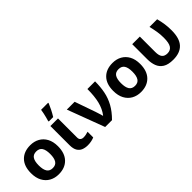

<svg xmlns="http://www.w3.org/2000/svg" viewBox="108 -1723 2659 2659"><g transform="rotate(-45 1437.5 -393.0)"><path d="M574 -274Q574 -138 502.5 -64Q431 10 308 10Q232 10 172.5 -23Q113 -56 79 -119.5Q45 -183 45 -274Q45 -410 116 -483Q187 -556 311 -556Q388 -556 447 -523Q506 -490 540 -427.5Q574 -365 574 -274ZM197 -274Q197 -193 223.5 -151.5Q250 -110 310 -110Q369 -110 395.5 -151.5Q422 -193 422 -274Q422 -355 395.5 -395.5Q369 -436 309 -436Q250 -436 223.5 -395.5Q197 -355 197 -274Z M846 -546V-171Q846 -140 864 -124.5Q882 -109 911 -109Q936 -109 959 -114Q982 -119 1005 -126V-15Q983 -5 949.5 2.5Q916 10 877 10Q826 10 785.5 -6Q745 -22 721 -61.5Q697 -101 697 -171V-546ZM725 -606V-621Q733 -645 740.5 -676Q748 -707 755 -739Q762 -771 765 -796H903V-784Q887 -745 864 -699Q841 -653 812 -606Z M1019 -546H1172L1278 -243Q1286 -221 1296 -186.5Q1306 -152 1312 -132H1316Q1373 -207 1397.5 -305.5Q1422 -404 1422 -546H1572Q1572 -438 1553.5 -345.5Q1535 -253 1488.5 -168.5Q1442 -84 1358 0H1224Z M2185 -274Q2185 -138 2113.5 -64Q2042 10 1919 10Q1843 10 1783.5 -23Q1724 -56 1690 -119.5Q1656 -183 1656 -274Q1656 -410 1727 -483Q1798 -556 1922 -556Q1999 -556 2058 -523Q2117 -490 2151 -427.5Q2185 -365 2185 -274ZM1808 -274Q1808 -193 1834.5 -151.5Q1861 -110 1921 -110Q1980 -110 2006.5 -151.5Q2033 -193 2033 -274Q2033 -355 2006.5 -395.5Q1980 -436 1920 -436Q1861 -436 1834.5 -395.5Q1808 -355 1808 -274Z M2551 9Q2453 9 2398.5 -25.5Q2344 -60 2322 -118.5Q2300 -177 2300 -249V-546H2449V-244Q2449 -173 2475 -141.5Q2501 -110 2556 -110Q2615 -110 2644 -153Q2673 -196 2673 -300Q2673 -365 2663.5 -422.5Q2654 -480 2638 -546H2788Q2805 -481 2813.5 -423.5Q2822 -366 2822 -296Q2822 -139 2753.5 -65Q2685 9 2551 9Z"/></g></svg>

Font: Noto Sans IKEA
Style: Bold
Weight: 600
Designer: Monotype Design Team
Foundry: Monotype Imaging Inc.
Version: Version 2.001